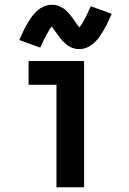

<svg xmlns="http://www.w3.org/2000/svg" viewBox="-20 -786 540 806"><path d="M217 0H333V-530H100V-430H217ZM313 -580Q331 -580 347 -587.5Q363 -595 376 -607Q389 -619 397.5 -631.5Q406 -644 414.5 -658Q423 -672 431.5 -689.5Q440 -707 449 -728L361 -760Q356 -749 351.5 -739Q347 -729 343 -720.5Q339 -712 335 -705Q331 -698 327.5 -692Q324 -686 321 -681.5Q318 -677 313 -671Q309 -676 304 -683Q299 -690 294.5 -696.5Q290 -703 286 -708.5Q282 -714 277 -720.5Q272 -727 266.5 -733Q261 -739 255.5 -744Q250 -749 242.5 -753Q235 -757 228.5 -760Q222 -763 214 -764.5Q206 -766 197 -766Q180 -766 163.5 -758.5Q147 -751 134 -739Q121 -727 112.5 -714.5Q104 -702 95.5 -688Q87 -674 78.5 -656.5Q70 -639 61 -618L149 -586Q154 -597 158.5 -607Q163 -617 167.5 -625.5Q172 -634 176 -641.5Q180 -649 183.5 -654.5Q187 -660 189.5 -664.5Q192 -669 197 -675Q202 -669 208 -660Q214 -651 219.5 -644Q225 -637 230.5 -629Q236 -621 243.5 -613.5Q251 -606 258 -600Q265 -594 275 -589Q285 -584 293.5 -582Q302 -580 313 -580Z"/></svg>

Font: Iosevka SS09
Style: Bold
Weight: 700
Monospace: yes
Designer: Belleve Invis
Foundry: Belleve Invis
Version: Version 5.2.1; ttfautohint (v1.8.3)